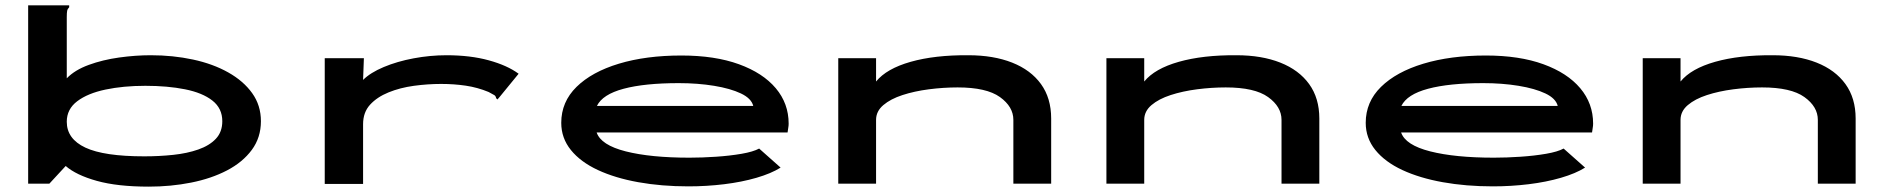

<svg xmlns="http://www.w3.org/2000/svg" viewBox="-20 -685 7040 716"><path d="M535 11Q418 11 341 -10.5Q264 -32 225 -66L164 0H85V-665H238V-658Q232 -652 230.5 -645Q229 -638 229 -621V-393Q259 -424 311 -443Q363 -462 424 -470.5Q485 -479 542 -479Q625 -479 699.5 -463Q774 -447 831 -415Q888 -383 920.5 -337.5Q953 -292 953 -233Q953 -172 919 -126Q885 -80 826.5 -49.5Q768 -19 692.5 -4Q617 11 535 11ZM518 -102Q574 -102 626 -107.5Q678 -113 719.5 -127.5Q761 -142 785 -167.5Q809 -193 809 -233Q809 -281 772 -310Q735 -339 670 -352Q605 -365 522 -365Q440 -365 373.5 -351Q307 -337 268 -307.5Q229 -278 229 -231Q229 -167 298.5 -134.5Q368 -102 518 -102Z M1191 -468H1337L1334 -387Q1361 -414 1411 -435Q1461 -456 1522.5 -467.5Q1584 -479 1645 -479Q1734 -479 1803 -460Q1872 -441 1914 -410L1842 -322L1835 -314L1830 -319Q1829 -327 1823 -330.5Q1817 -334 1802 -342Q1761 -359 1717 -365.5Q1673 -372 1625 -372Q1575 -372 1523.5 -365Q1472 -358 1429 -340.5Q1386 -323 1360 -294.5Q1334 -266 1334 -222V1H1191Z M2547 10Q2447 10 2360.5 -5.5Q2274 -21 2209.5 -51Q2145 -81 2109 -125.5Q2073 -170 2073 -227Q2073 -305 2130 -361Q2187 -417 2288 -447.5Q2389 -478 2521 -478Q2646 -478 2735.5 -445.5Q2825 -413 2873 -356Q2921 -299 2921 -224Q2921 -216 2919.5 -208Q2918 -200 2917 -191H2205Q2221 -144 2313.5 -120.5Q2406 -97 2551 -97Q2598 -97 2650 -100.5Q2702 -104 2745.5 -111.5Q2789 -119 2811 -131L2891 -60Q2856 -38 2801 -22Q2746 -6 2680.5 2Q2615 10 2547 10ZM2206 -290H2789Q2782 -318 2743 -336.5Q2704 -355 2643 -365Q2582 -375 2511 -375Q2384 -375 2305.5 -354Q2227 -333 2206 -290Z M3106 0V-468H3247V-381Q3286 -429 3376 -454.5Q3466 -480 3591 -479Q3685 -479 3754.5 -451.5Q3824 -424 3862 -371.5Q3900 -319 3900 -243V0H3759V-238Q3759 -287 3709 -323Q3659 -359 3551 -359Q3498 -359 3444 -352Q3390 -345 3345.5 -330.5Q3301 -316 3274 -293Q3247 -270 3247 -238V0Z M4106 0V-468H4247V-381Q4286 -429 4376 -454.5Q4466 -480 4591 -479Q4685 -479 4754.5 -451.5Q4824 -424 4862 -371.5Q4900 -319 4900 -243V0H4759V-238Q4759 -287 4709 -323Q4659 -359 4551 -359Q4498 -359 4444 -352Q4390 -345 4345.5 -330.5Q4301 -316 4274 -293Q4247 -270 4247 -238V0Z M5547 10Q5447 10 5360.5 -5.5Q5274 -21 5209.5 -51Q5145 -81 5109 -125.5Q5073 -170 5073 -227Q5073 -305 5130 -361Q5187 -417 5288 -447.5Q5389 -478 5521 -478Q5646 -478 5735.5 -445.5Q5825 -413 5873 -356Q5921 -299 5921 -224Q5921 -216 5919.5 -208Q5918 -200 5917 -191H5205Q5221 -144 5313.5 -120.5Q5406 -97 5551 -97Q5598 -97 5650 -100.5Q5702 -104 5745.5 -111.5Q5789 -119 5811 -131L5891 -60Q5856 -38 5801 -22Q5746 -6 5680.5 2Q5615 10 5547 10ZM5206 -290H5789Q5782 -318 5743 -336.5Q5704 -355 5643 -365Q5582 -375 5511 -375Q5384 -375 5305.5 -354Q5227 -333 5206 -290Z M6106 0V-468H6247V-381Q6286 -429 6376 -454.5Q6466 -480 6591 -479Q6685 -479 6754.5 -451.5Q6824 -424 6862 -371.5Q6900 -319 6900 -243V0H6759V-238Q6759 -287 6709 -323Q6659 -359 6551 -359Q6498 -359 6444 -352Q6390 -345 6345.5 -330.5Q6301 -316 6274 -293Q6247 -270 6247 -238V0Z"/></svg>

Font: Inconsolata UltraExpanded ExtraBold
Style: Regular
Weight: 800
Width: 9
Monospace: yes
Designer: Raph Levien, Cyreal, Brenton Simpson
Foundry: Raph Levien, Cyreal, Google
Version: Version 3.001; ttfautohint (v1.8.2.53-6de2)